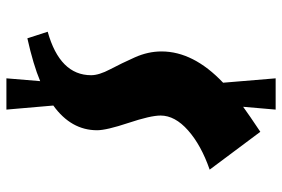

<svg xmlns="http://www.w3.org/2000/svg" viewBox="-164 -626 901 614"><g transform="rotate(90 287.0 -318.5)"><path d="M144 -384Q144 -486 244 -581L230 -749H330L321 -645Q347 -664 401 -700L522 -538Q444 -511 396.5 -469Q349 -427 349 -381Q349 -349 372.5 -278.5Q396 -208 396 -178Q396 -95 317 -38L330 112H230L239 4Q187 26 102 45L81 -20Q220 -59 220 -159Q220 -184 201 -220Q182 -256 163 -298.5Q144 -341 144 -384Z"/></g></svg>

Font: Joti One
Style: Regular
Weight: 400
Designer: Eduardo Rodriguez Tunni
Foundry: Eduardo Rodriguez Tunni
Version: Version 1.001